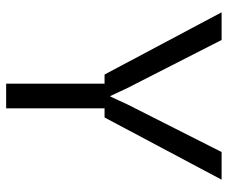

<svg xmlns="http://www.w3.org/2000/svg" viewBox="-78 -662 740 624"><g transform="rotate(90 292.0 -350.0)"><path d="M222.2 -319.8 20 -700.2H109.9L266.1 -394L292 -338.9H293.9L319.8 -395L474.1 -700.2H564L361.8 -319.8H332V0H252V-319.8Z"/></g></svg>

Font: TASA Explorer
Style: Regular
Weight: 400
Designer: Weizhong Zhang
Foundry: Local Remote
Version: Version 1.000;Glyphs 3.1.2 (3151)